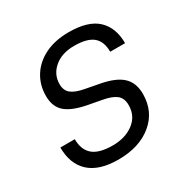

<svg xmlns="http://www.w3.org/2000/svg" viewBox="-126 -623 718 738"><g transform="rotate(-30 233.0 -254.0)"><path d="M24 -146H88Q88 -99 115.5 -75.5Q143 -52 203 -52Q259 -52 296 -80Q333 -108 333 -156Q333 -187 314 -202Q295 -217 255 -224L196 -235Q133 -247 104 -272Q75 -297 75 -345Q75 -394 99.5 -432.5Q124 -471 168.5 -492.5Q213 -514 273 -514Q359 -514 399.5 -476Q440 -438 440 -369H374Q374 -415 348 -436.5Q322 -458 265 -458Q210 -458 176.5 -429.5Q143 -401 143 -358Q143 -330 161 -315.5Q179 -301 217 -294L280 -282Q344 -270 373 -242.5Q402 -215 402 -166Q402 -88 345 -41Q288 6 195 6Q110 6 67 -33.5Q24 -73 24 -146Z"/></g></svg>

Font: D-DIN
Style: DIN-Italic
Weight: 400
Italic angle: -12°
Designer: Charles Nix
Foundry: Datto Inc.
Version: Version 1.00